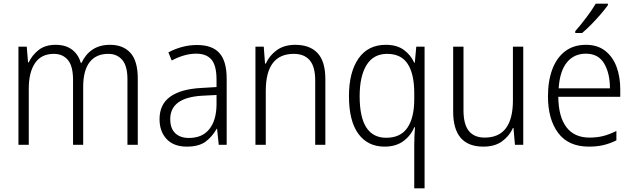

<svg xmlns="http://www.w3.org/2000/svg" viewBox="-20 -878 3434 1041"><path d="M577 -635Q648 -635 687.5 -591Q727 -547 727 -452V-93H671V-448Q671 -520 643 -553Q615 -586 567 -586Q501 -586 466 -541Q431 -496 431 -406V-93H376V-445Q376 -520 348 -553Q320 -586 272 -586Q204 -586 170 -536Q136 -486 136 -397V-93H80V-625H125L132 -540H136Q154 -579 189.5 -607Q225 -635 282 -635Q336 -635 370.5 -609Q405 -583 418 -537H422Q443 -583 481.5 -609Q520 -635 577 -635Z M1048 -634Q1131 -634 1170 -590Q1209 -546 1209 -451V-93H1166L1157 -180H1155Q1131 -137 1094.5 -110Q1058 -83 993 -83Q922 -83 883.5 -124Q845 -165 845 -232Q845 -312 902.5 -353.5Q960 -395 1070 -401L1154 -406V-445Q1154 -523 1126.5 -555Q1099 -587 1044 -587Q1011 -587 978 -577.5Q945 -568 911 -550L893 -594Q926 -612 966 -623Q1006 -634 1048 -634ZM1076 -359Q903 -349 903 -232Q903 -182 930 -156Q957 -130 1004 -130Q1077 -130 1115 -178Q1153 -226 1154 -310V-363Z M1581 -635Q1660 -635 1702 -590Q1744 -545 1744 -449V-93H1689V-442Q1689 -516 1659.5 -551Q1630 -586 1573 -586Q1421 -586 1421 -385V-93H1365V-625H1410L1417 -533H1421Q1440 -576 1480 -605.5Q1520 -635 1581 -635Z M2226 -93Q2226 -111 2227 -138.5Q2228 -166 2230 -188H2226Q2207 -142 2166.5 -112.5Q2126 -83 2065 -83Q1974 -83 1923 -152.5Q1872 -222 1872 -357Q1872 -486 1923.5 -560.5Q1975 -635 2072 -635Q2132 -635 2169.5 -607.5Q2207 -580 2226 -538H2229L2237 -625H2282V143H2226ZM2074 -131Q2152 -131 2189 -185.5Q2226 -240 2226 -339V-373Q2226 -477 2190.5 -531.5Q2155 -586 2079 -586Q2005 -586 1967.5 -525.5Q1930 -465 1930 -356Q1930 -131 2074 -131Z M2817 -625V-93H2772L2764 -184H2761Q2742 -141 2702.5 -112Q2663 -83 2601 -83Q2437 -83 2437 -273V-625H2493V-280Q2493 -204 2522 -168Q2551 -132 2608 -132Q2761 -132 2761 -334V-625Z M3157 -635Q3219 -635 3260.5 -603Q3302 -571 3322.5 -516.5Q3343 -462 3343 -393V-353H3007Q3008 -245 3051 -188.5Q3094 -132 3176 -132Q3217 -132 3250.5 -140.5Q3284 -149 3322 -168V-117Q3288 -100 3252.5 -91.5Q3217 -83 3173 -83Q3062 -83 3006.5 -157Q2951 -231 2951 -356Q2951 -439 2974.5 -502Q2998 -565 3044 -600Q3090 -635 3157 -635ZM3156 -587Q3092 -587 3053.5 -539.5Q3015 -492 3009 -399H3287Q3287 -481 3255.5 -534Q3224 -587 3156 -587ZM3276 -850Q3261 -829 3237 -801Q3213 -773 3186 -745.5Q3159 -718 3136 -699H3099V-709Q3128 -742 3159 -783Q3190 -824 3210 -858H3276Z"/></svg>

Font: Noto Sans Telugu UI SemiCondensed Light
Style: Regular
Weight: 300
Width: 4
Designer: Jelle Bosma - Monotype Design Team
Foundry: Monotype Imaging Inc.
Version: Version 2.005; ttfautohint (v1.8.4.7-5d5b)